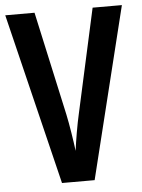

<svg xmlns="http://www.w3.org/2000/svg" viewBox="-52 -755 590 797"><g transform="rotate(-5 243.0 -357.0)"><path d="M486 -714 310 0H174L0 -714H122L217 -281Q224 -248 231 -204Q238 -160 242 -128Q246 -160 253.5 -203.5Q261 -247 269 -282L364 -714Z"/></g></svg>

Font: Noto Sans Lao ExtraCondensed SemiBold
Style: Regular
Weight: 600
Width: 2
Designer: Monotype Design Team
Foundry: Monotype Imaging Inc.
Version: Version 2.003; ttfautohint (v1.8.4.7-5d5b)